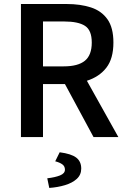

<svg xmlns="http://www.w3.org/2000/svg" viewBox="-20 -674 631 944"><path d="M83 0V-654.3H307.6Q375 -654.3 427 -637.5Q479 -620.6 508.3 -579.3Q537.6 -538.1 537.6 -464.8Q537.6 -385.7 502.9 -341.1Q468.3 -296.4 407.2 -276.9L562 0H439.9L299.3 -260.7H191.4V0ZM191.4 -347.7H293.5Q363.3 -347.7 397.2 -375.2Q431.2 -402.8 431.2 -464.8Q431.2 -525.4 397.9 -546.9Q364.7 -568.4 295.4 -568.4H191.4ZM222.2 250 212.4 202.6Q251 198.2 275.1 188.5Q299.3 178.7 299.3 160.2Q299.3 143.1 286.1 133.8Q272.9 124.5 251.5 119.1L273.4 74.7Q330.1 82 354.7 100.8Q379.4 119.6 379.4 154.8Q379.4 185.5 357.4 205.6Q335.4 225.6 299.6 236.3Q263.7 247.1 222.2 250Z"/></svg>

Font: Varta Light
Style: Bold
Weight: 700
Version: Version 1.004